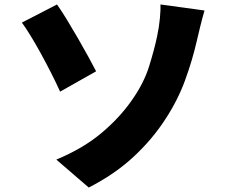

<svg xmlns="http://www.w3.org/2000/svg" viewBox="-20 -785 1040 859"><path d="M232 -71Q352 -121 433.5 -189.5Q515 -258 568 -334Q623 -411 647 -488Q671 -565 683 -623Q692 -665 695.5 -704.5Q699 -744 698 -765L895 -738Q885 -704 875.5 -665Q866 -626 860 -600Q840 -513 807.5 -424.5Q775 -336 720 -252Q662 -162 577.5 -83.5Q493 -5 377 54ZM235 -765Q255 -737 279 -697.5Q303 -658 328 -615Q353 -572 374.5 -532.5Q396 -493 410 -466L249 -375Q229 -419 206.5 -463Q184 -507 161.5 -548Q139 -589 117.5 -624Q96 -659 78 -684Z"/></svg>

Font: Noto Sans JP Thin Black
Style: Regular
Weight: 900
Version: Version 2.004-H2;hotconv 1.0.118;makeotfexe 2.5.65603